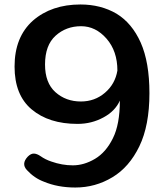

<svg xmlns="http://www.w3.org/2000/svg" viewBox="-20 -819 730 857"><path d="M316 18Q238 18 176 -8Q133 -24 100 -60Q74 -88 104 -120Q118 -134 131.5 -133.5Q145 -133 161 -122Q182 -107 209 -98Q257 -81 305 -81Q355 -81 404 -110Q453 -139 484 -202Q515 -264 515 -370Q494 -323 442 -295Q389 -266 326 -266Q198 -266 121 -331Q45 -395 45 -522Q45 -654 127 -727Q210 -799 339 -799Q430 -799 500 -758Q569 -716 608 -629Q647 -541 647 -403Q647 -259 602 -166Q557 -73 482 -28Q406 18 316 18ZM341 -366Q403 -366 448.5 -405Q494 -444 504 -504Q504 -591 455.5 -646.5Q407 -702 342 -702Q275 -702 228 -659.5Q181 -617 181 -531Q181 -449 227.5 -407.5Q274 -366 341 -366Z"/></svg>

Font: s+UCsàWOS
Style: Regular
Weight: 400
Designer: FontworksQlS√∏0¬ü¬ôs√†OS¬àe[W\~√Ñ: ZERO[P0e√∂QI¬ä0¬ÉFSW0¬ò¬ëQ√°0R¬ûO0Little White Dog0YHv}N_0^_qMagmeta0v
Version: Version 1.000; 20230222